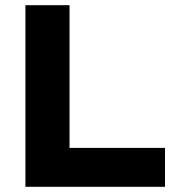

<svg xmlns="http://www.w3.org/2000/svg" viewBox="-20 -720 682 740"><path d="M78 -700H248V-150H616V0H78Z"/></svg>

Font: Lexend Exa HM Xlight
Style: Bold
Weight: 700
Designer: Bonnie Shaver-Troup, Thomas Jockin, Octavio Pardo
Foundry: Lexend
Version: Version 1.091